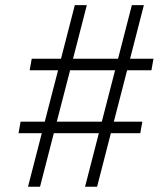

<svg xmlns="http://www.w3.org/2000/svg" viewBox="-20 -713 626 733"><path d="M304.7 0 357.4 -204.6H185.5L132.8 0H86.9L139.6 -204.6H50.8L58.6 -248.5H150.9L201.7 -444.8H93.3L101.1 -488.8H212.9L265.6 -693.4H311.5L258.8 -488.8H430.7L483.4 -693.4H529.3L476.6 -488.8H565.9L558.1 -444.8H465.3L414.6 -248.5H523.4L515.6 -204.6H403.3L350.6 0ZM196.8 -248.5H368.7L419.4 -444.8H247.6Z"/></svg>

Font: Cascadia Mono ExtraLight
Style: Italic
Weight: 200
Italic angle: -10°
Monospace: yes
Designer: Aaron Bell
Foundry: Saja Typeworks
Version: Version 2404.023; ttfautohint (v1.8.4)